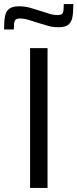

<svg xmlns="http://www.w3.org/2000/svg" viewBox="-48 -925 381 945"><path d="M100 0V-688H186V0ZM-28 -780Q-28 -819 -23.5 -844Q-19 -869 -3 -881.5Q13 -894 46 -894Q74 -894 101 -886.5Q128 -879 155 -870Q176 -863 195.5 -857Q215 -851 235 -851Q257 -851 261.5 -862.5Q266 -874 266 -905H313Q313 -866 308.5 -841Q304 -816 288.5 -803.5Q273 -791 240 -791Q210 -791 184.5 -799Q159 -807 131 -815Q110 -822 90 -828Q70 -834 51 -834Q29 -834 24.5 -822.5Q20 -811 20 -780Z"/></svg>

Font: Saira Thin
Style: Regular
Weight: 400
Version: Version 1.101